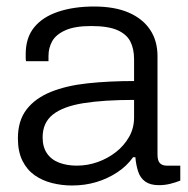

<svg xmlns="http://www.w3.org/2000/svg" viewBox="-20 -558 579 590"><path d="M201 12Q170 12 140 4.5Q110 -3 86.5 -19.5Q63 -36 49 -64Q35 -92 35 -133Q35 -187 61.5 -221.5Q88 -256 136 -275.5Q184 -295 249.5 -302Q315 -309 392 -309V-376Q392 -408 380.5 -430.5Q369 -453 340.5 -465.5Q312 -478 260 -478Q210 -478 181 -465Q152 -452 140.5 -431.5Q129 -411 129 -386V-370H60Q59 -375 59 -380Q59 -385 59 -392Q59 -442 85 -474Q111 -506 159 -522Q207 -538 269 -538Q332 -538 375 -519.5Q418 -501 441 -467Q464 -433 464 -385V-83Q464 -64 471.5 -56.5Q479 -49 492 -49H534V-3Q519 3 502.5 7Q486 11 468 11Q442 11 426.5 0Q411 -11 404.5 -31Q398 -51 396 -75H389Q370 -48 340.5 -28.5Q311 -9 276 1.5Q241 12 201 12ZM216 -49Q249 -49 280 -60Q311 -71 336 -90.5Q361 -110 376.5 -137Q392 -164 392 -197V-251Q299 -251 236.5 -241Q174 -231 142.5 -206Q111 -181 111 -136Q111 -106 124.5 -86.5Q138 -67 162 -58Q186 -49 216 -49Z"/></svg>

Font: Archivo SemiBold Light
Style: Regular
Weight: 300
Version: Version 2.001